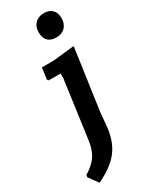

<svg xmlns="http://www.w3.org/2000/svg" viewBox="-268 -731 756 968"><g transform="rotate(-30 109.5 -246.5)"><path d="M183 -687Q214 -687 231 -669.5Q248 -652 248 -621Q248 -588 229 -568.5Q210 -549 178 -549Q112 -549 112 -616Q112 -648 131 -667.5Q150 -687 183 -687ZM226 -468 230 -464 180 -114 172 -25Q162 54 122 104.5Q82 155 -1 194L-41 139L-39 127Q6 100 28.5 67Q51 34 58 -19L104 -353V-381H35L29 -389L38 -455H108Z"/></g></svg>

Font: Alegreya Sans SC
Style: Bold Italic
Weight: 700
Italic angle: -7°
Designer: Juan Pablo del Peral
Foundry: Huerta Tipografica
Version: Version 2.007